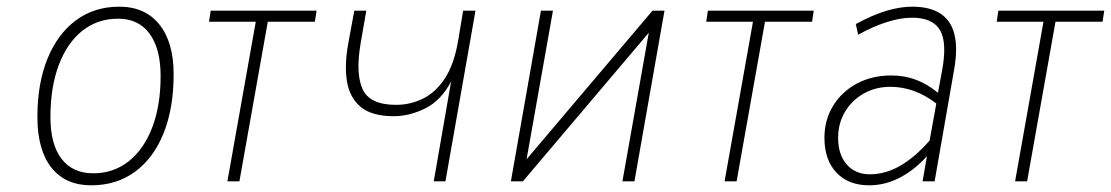

<svg xmlns="http://www.w3.org/2000/svg" viewBox="-20 -543 3327 575"><path d="M253 12Q176 12 134 -41Q92 -94 92 -193Q92 -293 122.2 -367.2Q152.5 -441.5 207.5 -482.2Q262.5 -523 337 -523Q414.5 -523 457.2 -469.8Q500 -416.5 500 -321Q500 -219 470 -144.2Q440 -69.5 384.5 -28.8Q329 12 253 12ZM259 -24Q320 -24 365.5 -60Q411 -96 436 -161.5Q461 -227 461 -315Q461 -397 428 -442Q395 -487 334 -487Q272 -487 226.5 -450.8Q181 -414.5 156 -348.2Q131 -282 131 -192Q131 -111 164.2 -67.5Q197.5 -24 259 -24Z M661 0 746 -478H606L611 -511H928L923 -478H782L697 0Z M1279 0 1331 -299Q1301 -242 1253.8 -218.5Q1206.5 -195 1159 -195Q1094.5 -195 1061 -222.2Q1027.5 -249.5 1019.2 -298.5Q1011 -347.5 1023 -413L1041 -511H1077L1060 -413Q1044.5 -322.5 1066 -275.8Q1087.5 -229 1166 -229Q1209 -229 1247 -247.8Q1285 -266.5 1312.5 -308.5Q1340 -350.5 1352 -421L1367 -511H1404L1314 0Z M1510 0 1600 -511H1636L1557 -66L1934 -511H1970L1880 0H1844L1923 -445L1546 0Z M2150 0 2235 -478H2095L2100 -511H2417L2412 -478H2271L2186 0Z M2583 12Q2521 12 2485 -26Q2449 -64 2449 -130Q2449 -184 2475 -226.2Q2501 -268.5 2546.2 -292.8Q2591.5 -317 2649 -317Q2689 -317 2723 -304.2Q2757 -291.5 2789 -265L2801 -330Q2817 -414 2795.5 -452Q2774 -490 2711 -490Q2677.5 -490 2636.2 -477Q2595 -464 2550 -439L2543 -471Q2592.5 -498 2634 -510.5Q2675.5 -523 2712 -523Q2765 -523 2796.5 -502.2Q2828 -481.5 2838.2 -440.5Q2848.5 -399.5 2838 -338L2779 0H2743L2756 -75Q2717 -32.5 2673.2 -10.2Q2629.5 12 2583 12ZM2585 -21Q2631 -21 2675 -46Q2719 -71 2764 -122L2784 -233Q2752 -258 2717.2 -270.5Q2682.5 -283 2647 -283Q2602 -283 2566.5 -262.8Q2531 -242.5 2510.5 -208Q2490 -173.5 2490 -130Q2490 -80 2515.8 -50.5Q2541.5 -21 2585 -21Z M3020 0 3105 -478H2965L2970 -511H3287L3282 -478H3141L3056 0Z"/></svg>

Font: Overpass Thin
Style: Italic
Weight: 250
Italic angle: -10°
Designer: Delve Withrington, Dave Bailey, Thomas Jockin
Foundry: Delve Fonts LLC
Version: Version 4.000